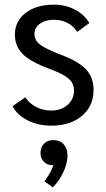

<svg xmlns="http://www.w3.org/2000/svg" viewBox="-20 -530 456 825"><path d="M34 0ZM34 -74 89 -112Q106 -85 136 -70Q166 -55 201 -55Q243 -55 270.5 -79.5Q298 -104 298 -141Q298 -171 276 -191Q254 -211 198 -232Q113 -263 78.5 -297Q44 -331 44 -381Q44 -439 90 -474.5Q136 -510 212 -510Q261 -510 301.5 -489Q342 -468 364 -431L312 -393Q277 -445 212 -445Q175 -445 151.5 -428Q128 -411 128 -384Q128 -357 152 -338.5Q176 -320 241 -295Q318 -266 350 -231.5Q382 -197 382 -144Q382 -74 332 -32Q282 10 200 10Q144 10 98.5 -13Q53 -36 34 -74ZM270 138Q270 171 252.5 209Q235 247 207 275L171 249Q173 246 187.5 224.5Q202 203 209 180H207Q184 180 169 165.5Q154 151 154 127Q154 103 169 87.5Q184 72 209 72Q238 72 254 90.5Q270 109 270 138Z"/></svg>

Font: Sarabun
Style: Regular
Weight: 400
Designer: Suppakit Chalermlarp | Katatrad Co.,Ltd.
Foundry: Cadson Demak Co.,Ltd.
Version: Version 1.000; ttfautohint (v1.6)